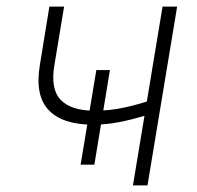

<svg xmlns="http://www.w3.org/2000/svg" viewBox="-20 -559 594 579"><path d="M259.8 -183.1Q168.5 -183.1 126.7 -227.1Q85 -271 100.1 -362.3L128.9 -539.1H173.3L144 -362.3Q131.8 -289.6 163.6 -257.3Q195.3 -225.1 265.1 -225.1Q312 -225.1 358.2 -235.4Q404.3 -245.6 454.1 -263.2L446.3 -219.2Q408.2 -207 376.7 -199Q345.2 -190.9 317.1 -187Q289.1 -183.1 259.8 -183.1ZM380.9 0 470.2 -539.1H514.2L424.8 0ZM223.1 -62.5 270.5 -347.7H311.5L264.6 -62.5Z"/></svg>

Font: Inter 18pt ExtraLight
Style: Italic
Weight: 250
Italic angle: -9.3988°
Designer: Rasmus Andersson
Foundry: rsms
Version: Version 4.001;git-66647c0bb